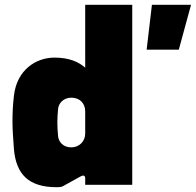

<svg xmlns="http://www.w3.org/2000/svg" viewBox="-20 -770 816 800"><path d="M216 10C220 10 233 10 240 7L314 -34C330 -43 335 -37 335 -26V0H531V-750H335V-488C309 -511 270 -530 207 -530C129 -530 50 -478 38 -371C33 -328 32 -296 32 -261C32 -227 35 -194 38 -149C47 -43 100 10 216 10ZM277 -156C243 -156 224 -179 222 -203C218 -245 218 -274 222 -316C224 -340 245 -363 277 -363C314 -363 335 -338 335 -306V-213C335 -182 311 -156 277 -156ZM591 -563H725L776 -750H613Z"/></svg>

Font: Finlandica Black
Style: Regular
Weight: 900
Designer: Niklas Ekholm, Juho Hiilivirta, Jaakko Suomalainen
Foundry: Helsinki Type Studio
Version: Version 2.000;Glyphs 3.2 (3202)